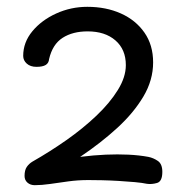

<svg xmlns="http://www.w3.org/2000/svg" viewBox="-20 -928 556 563"><path d="M48 -764Q48 -804 75 -836.5Q102 -869 145 -888.5Q188 -908 236 -908Q291 -908 334.5 -888.5Q378 -869 403.5 -832.5Q429 -796 429 -745Q429 -693 400.5 -645Q372 -597 324 -553Q276 -509 215 -468Q255 -473 290 -474.5Q325 -476 356.5 -474.5Q388 -473 415 -468Q430 -465 443 -456Q456 -447 456 -424Q456 -396 440.5 -391.5Q425 -387 411 -389Q397 -392 375 -394Q353 -396 327.5 -397.5Q302 -399 279 -399.5Q256 -400 239 -400Q208 -400 179.5 -396Q151 -392 126.5 -388.5Q102 -385 82 -385Q69 -385 60.5 -392.5Q52 -400 52 -412Q52 -429 58.5 -438.5Q65 -448 75 -454Q126 -483 174.5 -517Q223 -551 262.5 -588.5Q302 -626 325.5 -664Q349 -702 349 -737Q349 -783 318.5 -809.5Q288 -836 237 -836Q193 -836 163.5 -817Q134 -798 124 -755Q123 -743 114 -737.5Q105 -732 87 -732Q69 -732 58.5 -741.5Q48 -751 48 -764Z"/></svg>

Font: Playpen Sans Arabic
Style: Regular
Weight: 400
Designer: Azza Alameddine, Laura Meseguer, Veronika Burian, José Scaglione
Foundry: TypeTogether
Version: Version 2.000